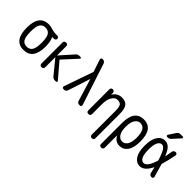

<svg xmlns="http://www.w3.org/2000/svg" viewBox="65 -1706 2870 2870"><g transform="rotate(45 1500.0 -270.5)"><path d="M334.5 -415.5Q305.7 -460.9 244.6 -460.9Q183.6 -460.9 155.3 -415.5Q127 -370.1 127 -260.3Q127 -150.4 155.3 -104.5Q183.6 -58.6 244.6 -58.6Q305.7 -58.6 334.5 -104.5Q363.3 -150.4 363.3 -260.3Q363.3 -370.1 334.5 -415.5ZM245.1 -530.3Q285.2 -530.3 331.5 -515.1Q377.9 -500 417 -500H453.1Q466.8 -500 477.1 -490.2Q487.3 -480.5 487.3 -466.3Q487.3 -452.1 477.1 -441.9Q466.8 -431.6 453.1 -431.6H415Q414.1 -431.6 414.1 -430.7V-428.7Q445.3 -363.3 445.3 -259.8Q445.3 9.8 245.1 9.8Q44.9 9.8 44.9 -260.3Q44.9 -530.3 245.1 -530.3Z M615.2 0Q600.6 0 590.3 -9.8Q580.1 -19.5 580.1 -35.2V-485.4Q580.1 -500 589.8 -509.8Q599.6 -519.5 615.2 -519.5H624Q638.7 -519.5 648.9 -509.8Q659.2 -500 659.2 -485.4V-291Q659.2 -290 660.2 -289.6Q661.1 -289.1 662.1 -290L842.8 -493.2Q867.2 -520.5 901.4 -519.5H924.8Q934.6 -519.5 939 -510.7Q943.4 -502 935.5 -494.1L733.4 -274.4Q729.5 -270.5 733.4 -265.6L936.5 -27.3Q943.4 -19.5 939 -9.8Q934.6 0 924.8 0H900.4Q865.2 0 842.8 -27.3L662.1 -249Q660.2 -249 659.2 -248V-35.2Q659.2 -20.5 648.9 -10.3Q638.7 0 624 0Z M1080.1 0Q1067.4 0 1059.6 -10.7Q1051.8 -21.5 1056.6 -33.2L1217.8 -495.1Q1218.8 -500 1217.8 -504.9L1153.3 -696.3Q1148.4 -708 1156.2 -719.2Q1164.1 -730.5 1176.8 -730.5H1190.4Q1205.1 -730.5 1217.8 -720.7Q1230.5 -710.9 1236.3 -696.3L1454.1 -34.2Q1457 -21.5 1449.7 -10.7Q1442.4 0 1429.7 0H1413.1Q1397.5 0 1384.8 -9.3Q1372.1 -18.6 1368.2 -34.2L1260.7 -388.7Q1260.7 -389.6 1259.8 -389.6Q1258.8 -389.6 1258.8 -388.7L1143.6 -34.2Q1138.7 -19.5 1126 -9.8Q1113.3 0 1097.7 0Z M1605.5 0Q1590.8 0 1580.6 -9.8Q1570.3 -19.5 1570.3 -35.2V-485.4Q1570.3 -500 1580.1 -509.8Q1589.8 -519.5 1605.5 -519.5H1609.4Q1624 -519.5 1633.8 -509.8Q1643.6 -500 1644.5 -485.4L1646.5 -446.3Q1646.5 -445.3 1647.5 -445.3Q1649.4 -445.3 1649.4 -446.3Q1668 -484.4 1706.5 -507.3Q1745.1 -530.3 1790 -530.3Q1869.1 -530.3 1904.8 -484.9Q1940.4 -439.5 1940.4 -330.1V184.6Q1940.4 199.2 1930.2 209.5Q1919.9 219.7 1905.3 219.7H1898.4Q1883.8 219.7 1873.5 210Q1863.3 200.2 1863.3 184.6V-311.5Q1863.3 -399.4 1843.3 -429.2Q1823.2 -459 1769.5 -459Q1719.7 -459 1684.6 -402.8Q1649.4 -346.7 1649.4 -252V-35.2Q1649.4 -20.5 1639.2 -10.3Q1628.9 0 1614.3 0Z M2138.7 -264.6V-254.9Q2138.7 -164.1 2171.4 -114.7Q2204.1 -65.4 2254.9 -65.4Q2307.6 -65.4 2339.4 -113.8Q2371.1 -162.1 2371.1 -259.8Q2371.1 -455.1 2254.9 -455.1Q2204.1 -455.1 2171.4 -405.3Q2138.7 -355.5 2138.7 -264.6ZM2094.7 219.7Q2080.1 219.7 2069.8 210Q2059.6 200.2 2059.6 184.6V-259.8Q2059.6 -529.3 2254.9 -529.8Q2450.2 -530.3 2450.2 -259.8Q2450.2 -125 2401.9 -57.6Q2353.5 9.8 2275.4 9.8Q2185.5 9.8 2141.6 -74.2Q2141.6 -75.2 2139.6 -75.2Q2138.7 -75.2 2138.7 -74.2V184.6Q2138.7 199.2 2128.9 209.5Q2119.1 219.7 2103.5 219.7Z M2794.9 -759.8H2844.7Q2854.5 -759.8 2859.4 -750Q2864.3 -740.2 2857.4 -733.4L2752.9 -617.2Q2728.5 -589.8 2695.3 -589.8H2684.6Q2673.8 -589.8 2668.5 -600.1Q2663.1 -610.4 2668.9 -620.1L2741.2 -730.5Q2760.7 -759.8 2794.9 -759.8ZM2710 -457Q2668.9 -457 2644.5 -409.2Q2620.1 -361.3 2620.1 -259.8Q2620.1 -160.2 2644.5 -112.3Q2668.9 -64.5 2710 -64.5Q2783.2 -64.5 2837.9 -241.2Q2839.8 -247.1 2838.9 -250Q2802.7 -367.2 2772.5 -412.1Q2742.2 -457 2710 -457ZM2702.1 9.8Q2628.9 9.8 2583.5 -59.1Q2538.1 -127.9 2538.1 -259.8Q2538.1 -390.6 2583 -460.4Q2627.9 -530.3 2702.1 -530.3Q2752 -530.3 2789.6 -496.6Q2827.1 -462.9 2867.2 -367.2Q2869.1 -366.2 2870.1 -367.2Q2879.9 -409.2 2891.6 -485.4Q2893.6 -500 2905.8 -509.8Q2918 -519.5 2932.6 -519.5H2940.4Q2954.1 -519.5 2962.4 -509.3Q2970.7 -499 2968.8 -485.4Q2944.3 -353.5 2913.1 -251Q2911.1 -246.1 2913.1 -241.2Q2932.6 -180.7 2972.7 -34.2Q2976.6 -21.5 2968.3 -10.7Q2960 0 2947.3 0H2938.5Q2922.9 0 2911.1 -9.8Q2899.4 -19.5 2894.5 -35.2Q2883.8 -84 2871.1 -131.8Q2871.1 -133.8 2869.6 -133.8Q2868.2 -133.8 2867.2 -132.8Q2797.9 9.8 2702.1 9.8Z"/></g></svg>

Font: Rounded-L Mgen+ 2m regular
Style: Regular
Weight: 400
Designer: [Source Han Sans]
Ryoko NISHIZUKA  (kana & ideographs); Paul D. Hunt (Latin, Greek & Cyrillic); Wenlong ZHANG  (bopomofo
Version: Version 1.059.20150602